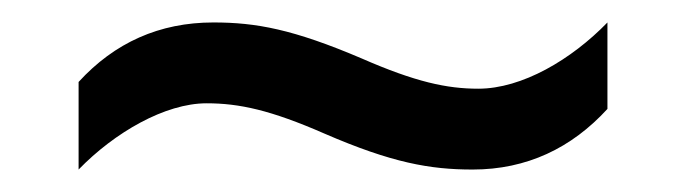

<svg xmlns="http://www.w3.org/2000/svg" viewBox="-20 -438 612 171"><path d="M269 -319C329 -293 363 -287 401 -287C449 -287 489 -306 521 -341V-418C489 -385 445 -359 406 -359C378 -359 350 -365 302 -386C241 -412 208 -418 170 -418C122 -418 82 -400 50 -365V-287C82 -320 127 -346 164 -346C193 -346 221 -340 269 -319Z"/></svg>

Font: Noto Sans Gujarati UI
Style: Regular
Weight: 400
Designer: Jelle Bosma - Monotype Design Team, Universal Thirst
Foundry: Monotype Imaging Inc.
Version: Version 2.106